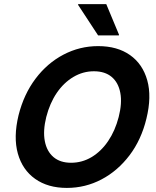

<svg xmlns="http://www.w3.org/2000/svg" viewBox="-20 -911 765 941"><path d="M307.5 10Q215 10 152.5 -34.2Q90 -78.3 67.5 -158.3Q45 -238.3 70.8 -345.8Q96.7 -449.2 154.2 -525.4Q211.7 -601.7 291.2 -643.3Q370.8 -685 460.8 -685Q555 -685 617.1 -641.2Q679.2 -597.5 701.7 -517.5Q724.2 -437.5 697.5 -329.2Q672.5 -225.8 614.6 -149.6Q556.7 -73.3 477.5 -31.7Q398.3 10 307.5 10ZM328.3 -113.3Q382.5 -113.3 429.2 -141.2Q475.8 -169.2 510 -219.6Q544.2 -270 561.7 -337.5Q579.2 -405.8 569.6 -456.2Q560 -506.7 527.1 -534.2Q494.2 -561.7 440 -561.7Q386.7 -561.7 339.6 -533.8Q292.5 -505.8 258.3 -455.8Q224.2 -405.8 206.7 -337.5Q190 -270 199.6 -219.6Q209.2 -169.2 242.1 -141.2Q275 -113.3 328.3 -113.3ZM460.8 -737.5 362.5 -887.5 363.3 -890.8H500.8L563.3 -740.8L562.5 -737.5Z"/></svg>

Font: Funnel Sans Light
Style: Bold Italic
Weight: 700
Italic angle: -14.036°
Version: Version 1.000